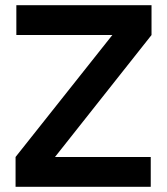

<svg xmlns="http://www.w3.org/2000/svg" viewBox="-20 -720 644 740"><path d="M40 0H561V-115H192L564 -585V-700H43V-585H413L40 -115Z"/></svg>

Font: Unageo
Style: SemiBold
Weight: 600
Designer: Richard Sepsi
Foundry: Richard Sepsi
Version: Version 2.000